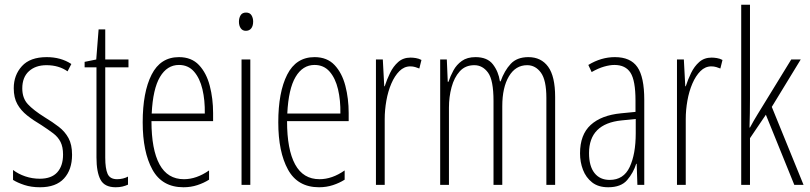

<svg xmlns="http://www.w3.org/2000/svg" viewBox="-20 -780 3416 810"><path d="M284 -127Q284 -64 250 -27Q216 10 149 10Q112 10 83 0.5Q54 -9 35 -21V-63Q57 -46 86.5 -36Q116 -26 148 -26Q197 -26 221.5 -53Q246 -80 246 -128Q246 -160 235.5 -181Q225 -202 204.5 -217.5Q184 -233 155 -252Q121 -272 94.5 -293Q68 -314 53 -341Q38 -368 38 -408Q38 -463 72.5 -501Q107 -539 177 -539Q237 -539 281 -510L265 -479Q228 -505 176 -505Q130 -505 102 -479.5Q74 -454 74 -407Q74 -366 97.5 -340.5Q121 -315 169 -285Q202 -265 228 -245Q254 -225 269 -197.5Q284 -170 284 -127Z M474 -24Q487 -24 499 -27Q511 -30 520 -35V-1Q509 4 496.5 7Q484 10 468 10Q421 10 404 -22Q387 -54 387 -116V-496H337V-519L386 -529L396 -656H424V-529H522V-496H424V-115Q424 -69 434 -46.5Q444 -24 474 -24Z M735 -539Q788 -539 819.5 -505.5Q851 -472 865 -418Q879 -364 879 -303V-269H619Q619 -149 653 -86.5Q687 -24 756 -24Q809 -24 862 -61V-22Q840 -8 812.5 1Q785 10 754 10Q664 10 623 -64.5Q582 -139 582 -264Q582 -391 619.5 -465Q657 -539 735 -539ZM735 -506Q685 -506 655 -455.5Q625 -405 620 -301H844Q845 -357 834 -403.5Q823 -450 798.5 -478Q774 -506 735 -506Z M1018 -727Q1034 -727 1041 -715.5Q1048 -704 1048 -689Q1048 -671 1040 -660.5Q1032 -650 1017 -650Q1003 -650 995.5 -661Q988 -672 988 -688Q988 -704 995 -715.5Q1002 -727 1018 -727ZM1036 -529V0H999V-529Z M1307 -539Q1360 -539 1391.5 -505.5Q1423 -472 1437 -418Q1451 -364 1451 -303V-269H1191Q1191 -149 1225 -86.5Q1259 -24 1328 -24Q1381 -24 1434 -61V-22Q1412 -8 1384.5 1Q1357 10 1326 10Q1236 10 1195 -64.5Q1154 -139 1154 -264Q1154 -391 1191.5 -465Q1229 -539 1307 -539ZM1307 -506Q1257 -506 1227 -455.5Q1197 -405 1192 -301H1416Q1417 -357 1406 -403.5Q1395 -450 1370.5 -478Q1346 -506 1307 -506Z M1712 -537Q1722 -537 1734.5 -535Q1747 -533 1758 -527L1749 -491Q1742 -494 1732 -497Q1722 -500 1711 -500Q1685 -500 1665 -480Q1645 -460 1631 -427.5Q1617 -395 1610 -355.5Q1603 -316 1603 -278V0H1566V-529H1595L1601 -416H1603Q1612 -444 1625.5 -472Q1639 -500 1660 -518.5Q1681 -537 1712 -537Z M2209 -539Q2263 -539 2292.5 -498.5Q2322 -458 2322 -371V0H2285V-367Q2285 -442 2262 -473.5Q2239 -505 2204 -505Q2155 -505 2127 -458Q2099 -411 2099 -332V0H2062V-354Q2062 -442 2039 -473.5Q2016 -505 1981 -505Q1943 -505 1919.5 -479Q1896 -453 1885 -412Q1874 -371 1874 -326V0H1837V-529H1865L1869 -435H1872Q1880 -459 1893 -483Q1906 -507 1928.5 -523Q1951 -539 1986 -539Q2036 -539 2059.5 -508.5Q2083 -478 2089 -437H2092Q2108 -482 2134.5 -510.5Q2161 -539 2209 -539Z M2574 -539Q2640 -539 2669 -497Q2698 -455 2698 -359V0H2669L2666 -89H2664Q2652 -51 2626 -20.5Q2600 10 2546 10Q2504 10 2478 -10.5Q2452 -31 2439.5 -63.5Q2427 -96 2427 -133Q2427 -212 2472 -253Q2517 -294 2600 -302L2661 -308V-356Q2661 -440 2640 -473Q2619 -506 2572 -506Q2553 -506 2528.5 -499Q2504 -492 2476 -476L2462 -506Q2516 -539 2574 -539ZM2602 -272Q2465 -258 2465 -134Q2465 -79 2488 -50Q2511 -21 2552 -21Q2611 -21 2636.5 -75.5Q2662 -130 2662 -218V-278Z M2982 -537Q2992 -537 3004.5 -535Q3017 -533 3028 -527L3019 -491Q3012 -494 3002 -497Q2992 -500 2981 -500Q2955 -500 2935 -480Q2915 -460 2901 -427.5Q2887 -395 2880 -355.5Q2873 -316 2873 -278V0H2836V-529H2865L2871 -416H2873Q2882 -444 2895.5 -472Q2909 -500 2930 -518.5Q2951 -537 2982 -537Z M3144 -365Q3144 -332 3143.5 -303Q3143 -274 3142 -242H3144Q3153 -258 3159.5 -270Q3166 -282 3175 -296L3318 -529H3358L3236 -329L3370 0H3331L3211 -296L3144 -197V0H3107V-760H3144Z"/></svg>

Font: Noto Sans Lao ExtraCondensed ExtraLight
Style: Regular
Weight: 200
Width: 2
Designer: Monotype Design Team
Foundry: Monotype Imaging Inc.
Version: Version 2.003; ttfautohint (v1.8.4.7-5d5b)